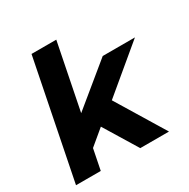

<svg xmlns="http://www.w3.org/2000/svg" viewBox="-166 -895 1033 1048"><g transform="rotate(-30 350.5 -371.0)"><path d="M175 -108 209 -301 498 -538H701L400 -287L313 -223ZM19 0 167 -742H323L175 0ZM424 0 286 -226 395 -345 605 0Z"/></g></svg>

Font: Montserrat Thin
Style: Bold Italic
Weight: 700
Italic angle: -11.3°
Version: Version 9.000